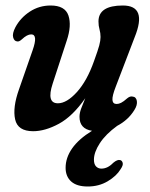

<svg xmlns="http://www.w3.org/2000/svg" viewBox="-20 -468 546 698"><path d="M461.5 -117Q475 -116 477.5 -101Q480 -86 468.5 -68Q446 -31.5 406 -10.5Q364 20 342.8 52.8Q321.5 85.5 321.5 112.5Q321.5 129 329.2 137Q337 145 348.5 145Q371.5 145 391.5 124Q407 111 417 114Q423.5 115.5 426 124Q428.5 132.5 418.5 147Q403.5 172 371.5 191Q339.5 210 299 210Q259 210 238.8 191.8Q218.5 173.5 218.5 142Q218.5 105.5 242.2 71.5Q266 37.5 314.5 7.5Q269 0.5 269 -43.5Q269 -57 275 -73.2Q281 -89.5 290 -111Q244 -45 194 -18Q144 9 100.5 9Q44.5 9 35 -34Q25.5 -77 49 -143L98.5 -285Q119 -343 93.5 -343Q78.5 -343 59.5 -325Q49 -315.5 42 -317.5Q31.5 -318.5 27.8 -332.2Q24 -346 36 -369Q54.5 -403.5 88.5 -425.8Q122.5 -448 164 -448Q216.5 -448 228.8 -411.5Q241 -375 222.5 -320L171.5 -164Q148 -92.5 190.5 -92.5Q222.5 -92.5 259.5 -133.2Q296.5 -174 322 -246.5Q336 -285 340.8 -302.8Q345.5 -320.5 345.5 -333.5Q345.5 -348 341.8 -361Q338 -374 338 -390Q338 -448 426.5 -448Q516.5 -448 469.5 -332.5L401 -153.5Q387.5 -119 388.8 -104.5Q390 -90 404 -90Q411.5 -90 420.2 -94.2Q429 -98.5 443 -111Q453 -119 461.5 -117Z"/></svg>

Font: Fraunces 144pt SuperSoft SemiBold
Style: Italic
Weight: 600
Italic angle: -16°
Version: Version 1.000;[b76b70a41]